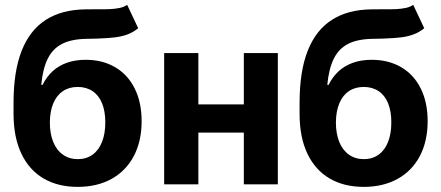

<svg xmlns="http://www.w3.org/2000/svg" viewBox="-20 -745 1783 776"><path d="M374.3 -589.1Q364.3 -588.7 353.5 -588.5Q342.8 -588.2 331.4 -588.1Q269.5 -587.2 231.7 -568.1Q193.8 -549 173.4 -508.6Q153 -468.3 146.7 -402H152Q168.3 -434.8 192.9 -457.4Q217.6 -479.9 251.1 -491.6Q284.5 -503.3 326.5 -503.3Q394 -503.3 445 -473.6Q496.1 -443.9 524.2 -387.8Q552.4 -331.7 552.4 -255.2Q552.4 -174.5 521.1 -114.7Q489.7 -54.9 431.4 -22.3Q373 10.3 294 10.3Q213.8 10.3 155.7 -23.9Q97.6 -58.1 66.2 -124.4Q34.7 -190.7 34.7 -285.7V-329.6Q34.7 -456.4 67.6 -539.9Q100.6 -623.4 165.3 -664.8Q230 -706.3 326.6 -707.2Q343 -707.5 366.6 -707.5Q403.6 -707.1 424.6 -708.1Q445.7 -709.2 463.6 -712.9Q481.5 -716.6 494 -725.4L538.5 -631Q519.2 -615 496.9 -606.5Q474.5 -597.9 446.7 -594.2Q418.9 -590.6 374.3 -589.1ZM405.6 -250.5Q405.6 -295.7 392.3 -327.9Q379.1 -360.1 353.9 -376.8Q328.7 -393.6 294.2 -393.6Q259.3 -393.6 234.3 -376.8Q209.2 -360.1 195.6 -327.9Q181.9 -295.7 181.5 -250.5Q181.5 -204.9 195.1 -171.5Q208.6 -138.1 234.2 -120Q259.8 -101.8 294.8 -101.8Q328.8 -101.8 354 -119.8Q379.1 -137.8 392.3 -171.2Q405.6 -204.7 405.6 -250.5Z M1012 -209H734.4V-323.1H1012ZM781.7 0H643.5V-530.4H781.7ZM1102.9 0H965.5V-530.4H1102.9Z M1530.4 -589.1Q1520.3 -588.7 1509.6 -588.5Q1498.9 -588.2 1487.5 -588.1Q1425.6 -587.2 1387.7 -568.1Q1349.9 -549 1329.5 -508.6Q1309.1 -468.3 1302.8 -402H1308.1Q1324.4 -434.8 1349 -457.4Q1373.7 -479.9 1407.2 -491.6Q1440.6 -503.3 1482.6 -503.3Q1550.1 -503.3 1601.1 -473.6Q1652.2 -443.9 1680.3 -387.8Q1708.4 -331.7 1708.4 -255.2Q1708.4 -174.5 1677.1 -114.7Q1645.8 -54.9 1587.4 -22.3Q1529.1 10.3 1450.1 10.3Q1369.9 10.3 1311.8 -23.9Q1253.7 -58.1 1222.2 -124.4Q1190.8 -190.7 1190.8 -285.7V-329.6Q1190.8 -456.4 1223.7 -539.9Q1256.7 -623.4 1321.4 -664.8Q1386.1 -706.3 1482.6 -707.2Q1499.1 -707.5 1522.7 -707.5Q1559.6 -707.1 1580.7 -708.1Q1601.7 -709.2 1619.7 -712.9Q1637.6 -716.6 1650.1 -725.4L1694.6 -631Q1675.3 -615 1652.9 -606.5Q1630.6 -597.9 1602.8 -594.2Q1574.9 -590.6 1530.4 -589.1ZM1561.6 -250.5Q1561.6 -295.7 1548.4 -327.9Q1535.2 -360.1 1510 -376.8Q1484.7 -393.6 1450.2 -393.6Q1415.4 -393.6 1390.3 -376.8Q1365.3 -360.1 1351.7 -327.9Q1338 -295.7 1337.6 -250.5Q1337.6 -204.9 1351.1 -171.5Q1364.7 -138.1 1390.3 -120Q1415.8 -101.8 1450.8 -101.8Q1484.9 -101.8 1510 -119.8Q1535.2 -137.8 1548.4 -171.2Q1561.6 -204.7 1561.6 -250.5Z"/></svg>

Font: Pretendard Variable
Style: Regular
Weight: 400
Designer: Base glyphs from Inter by Rasmus Andersson; Hangul glyphs from Noto Sans CJK(Source Han Sans) by Jang Soo-young and Kang
Foundry: Kil Hyung-jin
Version: Version 1.100;FEAKit 1.0